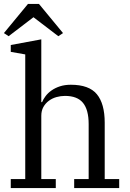

<svg xmlns="http://www.w3.org/2000/svg" viewBox="-20 -961 664 981"><path d="M35 -46H109V-683L35 -696V-731L191 -760V-439H195Q201 -454 213 -470Q225 -486 243.5 -499Q262 -512 286.5 -520Q311 -528 342 -528Q435 -528 475 -479.5Q515 -431 515 -334V-46H589V0H359V-46H433V-327Q433 -400 404 -435.5Q375 -471 312 -471Q290 -471 268.5 -465Q247 -459 229.5 -446Q212 -433 201.5 -414Q191 -395 191 -369V-46H265V0H35ZM0 -792 123 -941H179L302 -792L278 -776L151 -873L24 -776Z"/></svg>

Font: IBM Plex Serif
Style: Regular
Weight: 400
Designer: Mike Abbink, Paul van der Laan, Pieter van Rosmalen
Foundry: Bold Monday
Version: Version 3.001